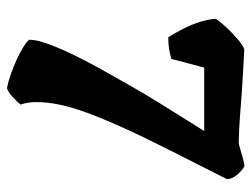

<svg xmlns="http://www.w3.org/2000/svg" viewBox="-105 -501 721 551"><g transform="rotate(90 255.5 -225.5)"><path d="M233 115Q216 112 194.5 104.5Q173 97 152 87.5Q131 78 115 68Q99 58 94 51Q94 31 105 0Q116 -31 134.5 -70Q153 -109 177 -152Q201 -195 226 -239Q251 -283 276 -323Q301 -363 321.5 -396Q342 -429 356 -451H174L149 -357Q145 -355 127.5 -351.5Q110 -348 87 -348Q76 -365 63.5 -389Q51 -413 43 -438.5Q35 -464 34 -484Q42 -497 57.5 -513.5Q73 -530 90 -545Q107 -560 121 -566Q126 -566 151.5 -564.5Q177 -563 212 -561Q247 -559 283.5 -556Q320 -553 349 -551.5Q378 -550 389 -550Q393 -550 408 -554.5Q423 -559 438 -563Q453 -567 458 -566Q469 -560 481.5 -545.5Q494 -531 494 -516L412 -354Q372 -275 345.5 -216Q319 -157 303 -113Q287 -69 280 -34.5Q273 0 273 30Q273 42 274.5 53Q276 64 280 76Q273 85 258.5 98.5Q244 112 233 115Z"/></g></svg>

Font: Texturina 12pt ExtraBold
Style: Regular
Weight: 800
Designer: Guillermo Torres Carreño
Foundry: Omnibus-Type
Version: Version 1.002